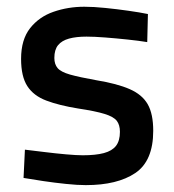

<svg xmlns="http://www.w3.org/2000/svg" viewBox="-20 -530 508 561"><path d="M230.8 10.9Q206 10.9 172.9 7.4Q139.7 4 106.7 -0.9Q73.7 -5.9 48.8 -10.1L52.8 -92.7Q78.4 -89.7 110.5 -85.7Q142.7 -81.7 173.3 -79Q203.9 -76.3 221.9 -76.3Q259.5 -76.3 283.5 -82.7Q307.5 -89.1 319 -103.9Q330.4 -118.7 330.4 -144.8Q330.4 -165.1 321.2 -177Q311.9 -189 285.6 -197.1Q259.3 -205.3 208.1 -213Q152.6 -222 115.4 -236.1Q78.2 -250.1 59.9 -278.3Q41.6 -306.4 41.6 -358.1Q41.6 -414.2 67.9 -447.6Q94.2 -481 136.5 -495.6Q178.9 -510.3 226.4 -510.3Q253.8 -510.3 287.6 -506.8Q321.5 -503.4 355 -498.6Q388.4 -493.9 412.2 -489L410.2 -407Q385.7 -411 352.6 -414.5Q319.4 -418 287.3 -420.5Q255.2 -423 232.7 -423Q202.6 -423 181.6 -417.2Q160.6 -411.4 149.7 -398.1Q138.8 -384.7 138.8 -360.7Q138.8 -342.2 148.4 -331Q158.1 -319.7 184.7 -312.1Q211.3 -304.6 261.4 -295.6Q322.4 -285.6 358.9 -269.6Q395.5 -253.6 411.6 -225.4Q427.7 -197.3 427.7 -147.8Q427.7 -59.8 375.3 -24.4Q322.9 10.9 230.8 10.9Z"/></svg>

Font: TitilliumWeb ExtraLight
Style: Regular
Weight: 400
Designer: Mohamed Gaber, Accademia di Belle Arti di Urbino and others
Foundry: Kief Type Foundry, Accademia di Belle Arti di Urbino and others
Version: Version 3.000; ttfautohint (v1.8.2)